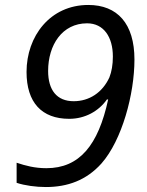

<svg xmlns="http://www.w3.org/2000/svg" viewBox="-20 -744 591 774"><path d="M165 10C252 10 328 -17 389 -85C472 -179 522 -365 522 -504C522 -649 453 -724 336 -724C182 -724 87 -598 87 -454C87 -331 148 -265 259 -265C323 -265 378 -296 411 -343H416C376 -158 300 -66 167 -66C120 -66 83 -76 47 -88V-7C80 4 125 10 165 10ZM277 -336C209 -336 174 -381 174 -458C174 -563 231 -650 331 -650C398 -650 435 -595 435 -516C435 -483 430 -455 421 -432C393 -371 340 -336 277 -336Z"/></svg>

Font: BC Sans
Style: Italic
Weight: 400
Italic angle: -12°
Designer: Monotype Design Team
Designer: Province of B.C.
Foundry: Monotype Imaging Inc.
Version: Version 2.000;GOOG;noto-source:20170915:90ef993387c0